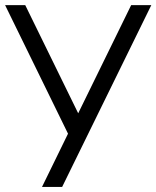

<svg xmlns="http://www.w3.org/2000/svg" viewBox="-20 -734 614 754"><path d="M145 0 247.1 -209 0 -713.9H79.1L287.1 -289.1L495.1 -713.9H574.2L224.1 0Z"/></svg>

Font: Arcon-Regular
Style: Regular
Weight: 400
Designer: M. Zarth
Foundry: martin zarth - visuelle & digitale kommunikation
Version: Version 1.131;PS 001.131;hotconv 1.0.70;makeotf.lib2.5.58329